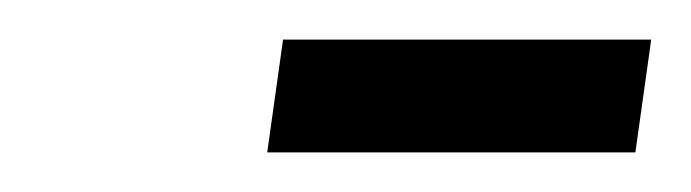

<svg xmlns="http://www.w3.org/2000/svg" viewBox="-20 -736 349 97"><path d="M115 -659 123 -716H309L301 -659Z"/></svg>

Font: Georama Condensed
Style: Italic
Weight: 400
Width: 3
Italic angle: -9°
Designer: Jean-Baptiste Levee
Foundry: Production Type
Version: Version 1.000